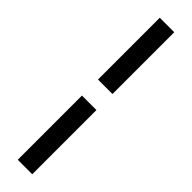

<svg xmlns="http://www.w3.org/2000/svg" viewBox="-342 -728 956 956"><g transform="rotate(45 136.0 -250.0)"><path d="M85 -315V-750H187V-315ZM85 250V-202H187V250Z"/></g></svg>

Font: Mada ExtraBold
Style: Regular
Weight: 800
Designer: Khaled Hosny
Version: Version 1.5